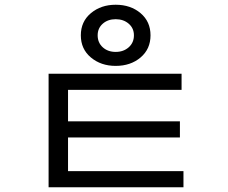

<svg xmlns="http://www.w3.org/2000/svg" viewBox="-20 -722 960 810"><path d="M468 -702Q531 -702 573 -666.5Q615 -631 615 -573Q615 -515 573 -479.5Q531 -444 468 -444Q406 -444 363.5 -479.5Q321 -515 321 -573Q321 -631 363.5 -666.5Q406 -702 468 -702ZM468 -641Q435 -641 413.5 -622Q392 -603 392 -573Q392 -542 413.5 -522.5Q435 -503 468 -503Q501 -503 523 -522.5Q545 -542 545 -573Q545 -603 523 -622Q501 -641 468 -641ZM185 -411H746V-343H267V35H185ZM185 0H754V68H185ZM204 -210H739V-142H204Z"/></svg>

Font: ukorean25
Style: Book
Weight: 400
Designer: Jelle Bosma - Monotype Design Team
Foundry: Monotype Imaging Inc.
Version: Version 2.003